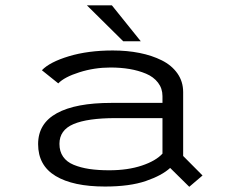

<svg xmlns="http://www.w3.org/2000/svg" viewBox="-20 -706 890 738"><path d="M521 -547.5H453.5L314 -685.5H410ZM413.5 -512Q468.5 -512 516.2 -502.5Q564 -493 602 -474Q640 -455 662 -423.8Q684 -392.5 684 -352V-106.5L758.5 -31.5L707.5 12L634 -60.5Q602.5 -31.5 540.5 -10.2Q478.5 11 383.5 11Q261 11 193.8 -29.5Q126.5 -70 126.5 -152Q126.5 -231.5 198.8 -271Q271 -310.5 408 -310.5H604.5V-336.5Q604.5 -366 587.5 -388.2Q570.5 -410.5 541.2 -422.8Q512 -435 477.8 -440.8Q443.5 -446.5 404.5 -446.5Q343 -446.5 285.2 -428.2Q227.5 -410 204 -385.5L141 -436Q171 -467.5 244.8 -489.8Q318.5 -512 413.5 -512ZM400 -51.5Q471 -51.5 525 -69.5Q579 -87.5 604.5 -115.5V-252H424.5Q316.5 -252 262.5 -229Q208.5 -206 208.5 -153Q208.5 -124 222.5 -103.8Q236.5 -83.5 263.2 -72.5Q290 -61.5 323.2 -56.5Q356.5 -51.5 400 -51.5Z"/></svg>

Font: League Mono Wide Light
Style: Regular
Weight: 300
Width: 8
Designer: Tyler Finck
Foundry: The League of Moveable Type / Tyler Finck
Version: Version 2.210